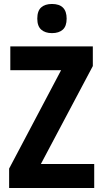

<svg xmlns="http://www.w3.org/2000/svg" viewBox="-20 -948 518 968"><path d="M455 0H26V-98L288 -594H32V-714H448V-615L186 -121H455ZM242 -928Q316 -928 316 -854Q316 -816 296.5 -798.5Q277 -781 242 -781Q208 -781 188 -798.5Q168 -816 168 -854Q168 -893 187.5 -910.5Q207 -928 242 -928Z"/></svg>

Font: Noto Sans Lao Condensed
Style: Bold
Weight: 700
Width: 3
Designer: Monotype Design Team
Foundry: Monotype Imaging Inc.
Version: Version 2.003; ttfautohint (v1.8.4.7-5d5b)